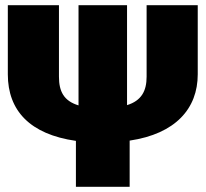

<svg xmlns="http://www.w3.org/2000/svg" viewBox="-20 -716 788 736"><path d="M542 -696V-422C542 -367 522 -330 467 -313V-696H281V-312C225 -329 206 -365 206 -422V-696H10V-431C10 -292 95 -201 271 -176V0H477V-177C653 -203 738 -300 738 -431V-696Z"/></svg>

Font: Fira Sans Heavy
Style: Regular
Weight: 900
Designer: bBox Type GmbH & Carrois Corporate GbR & Edenspiekermann AG
Foundry: bBox Type GmbH & Carrois Corporate GbR & Edenspiekermann AG
Version: Version 4.300;PS 004.300;hotconv 1.0.88;makeotf.lib2.5.64775